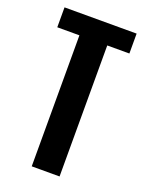

<svg xmlns="http://www.w3.org/2000/svg" viewBox="-130 -741 617 807"><g transform="rotate(20 178.0 -337.5)"><path d="M115 0V-586H16V-675H338.5V-586H239.5V0Z"/></g></svg>

Font: Anybody Condensed SemiBold
Style: Regular
Weight: 600
Width: 3
Designer: Tyler Finck
Foundry: Etcetera Type Company
Version: Version 1.010; ttfautohint (v1.8.3) -l 8 -r 50 -G 200 -x 14 